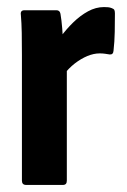

<svg xmlns="http://www.w3.org/2000/svg" viewBox="-20 -523 359 543"><path d="M54 0Q42 0 42 -12V-368Q42 -402 41.5 -430Q41 -458 39 -481Q37 -494 49 -494H140Q149 -494 151 -484Q154 -467 156 -442.5Q158 -418 158 -400L169 -361V-12Q169 0 158 0ZM159 -310 151 -418Q167 -440 187 -459.5Q207 -479 229 -491Q251 -503 274 -503Q281 -503 286 -502.5Q291 -502 296 -500Q302 -498 303.5 -494.5Q305 -491 305 -485Q305 -461 304.5 -433Q304 -405 301 -379Q300 -368 290 -369Q284 -370 277 -371Q270 -372 262 -372Q245 -372 227 -364.5Q209 -357 191.5 -343.5Q174 -330 159 -310Z"/></svg>

Font: Sofia Sans Condensed ExtraBold
Style: Regular
Weight: 800
Designer: Botio Nikoltchev, Ani Petrova
Foundry: lettersoup
Version: Version 4.101